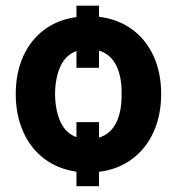

<svg xmlns="http://www.w3.org/2000/svg" viewBox="-20 -594 631 673"><path d="M327.1 -535.2Q394 -526.9 443.1 -491Q492.2 -455.1 518.6 -396.7Q544.9 -338.4 544.9 -264.6Q544.9 -190.9 518.6 -132.1Q492.2 -73.2 443.1 -36.6Q394 0 327.1 8.3V58.6H248V7.8Q182.6 -1.5 134.5 -38.1Q86.4 -74.7 60.8 -133.3Q35.2 -191.9 35.2 -264.6Q35.2 -337.4 60.8 -395.3Q86.4 -453.1 134.5 -489.3Q182.6 -525.4 248 -534.2V-574.2H327.1ZM327.1 -111.8Q367.7 -124 387.5 -164.3Q407.2 -204.6 406.2 -264.6Q407.2 -324.2 387.5 -364.3Q367.7 -404.3 327.1 -416.5V-356.4H248V-415Q210.4 -401.4 192.1 -362.1Q173.8 -322.8 172.9 -264.6Q173.8 -206.1 192.1 -166.5Q210.4 -127 248 -113.3V-166H327.1Z"/></svg>

Font: Pretendard
Style: Bold
Weight: 700
Designer: Base glyphs from Inter by Rasmus Andersson; Hangeul glyphs from Noto Sans CJK(Source Han Sans) by Jang Soo-young and Kan
Foundry: Kil Hyung-jin
Version: Version 1.309